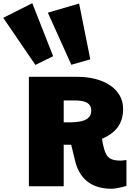

<svg xmlns="http://www.w3.org/2000/svg" viewBox="-116 -1170 833 1206"><path d="M184.6 -1090.3 380.9 -1147.9 451.2 -797.4 332 -763.2ZM-95.7 -1058.1 86.9 -1149.9 217.8 -816.9 106.4 -762.2ZM678.2 -2Q614.3 15.6 585.9 15.6Q404.8 15.6 358.4 -149.4L331.1 -260.7H284.2V0H65.4V-687.5H371.1Q430.7 -687.5 482.9 -674.1Q535.2 -660.6 574 -635Q612.8 -609.4 635 -571.8Q657.2 -534.2 657.2 -485.4Q657.2 -449.2 648.2 -420.7Q639.2 -392.1 622.1 -369.4Q605 -346.7 580.3 -329.1Q555.7 -311.5 524.4 -297.9L528.8 -273.9Q530.3 -265.6 531.7 -259.8Q533.2 -253.9 534.2 -250L539.6 -229Q545.4 -210.4 553 -197.5Q560.5 -184.6 572.3 -176.5Q584 -168.5 601.3 -164.8Q618.7 -161.1 643.6 -161.1Q647.5 -161.1 656 -162.1Q664.6 -163.1 678.2 -165ZM457 -475.6Q457 -494.6 449 -507.1Q440.9 -519.5 426.8 -526.6Q412.6 -533.7 393.6 -536.4Q374.5 -539.1 352.5 -539.1H284.2V-401.4H322.3L354.5 -402.8Q373.5 -404.3 391.8 -408Q410.2 -411.6 424.8 -419.7Q439.5 -427.7 448.2 -441.2Q457 -454.6 457 -475.6Z"/></svg>

Font: Paytone One
Style: Regular
Weight: 400
Designer: vernon adams
Foundry: vernon adams
Version: 1.000